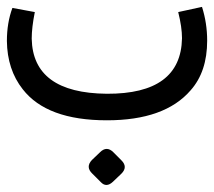

<svg xmlns="http://www.w3.org/2000/svg" viewBox="-48 -349 621 557"><path d="M262 -77Q477 -76 480 -238Q480 -270 469 -314L538 -329Q553 -282 553 -231Q553 -141 505 -87Q430 0 262 0Q88 0 18 -90Q-27 -147 -28 -230Q-28 -283 -12 -326L53 -314Q44 -269 44 -237Q47 -79 262 -77ZM280.8 92.6 304.3 116.2Q323.6 135.4 304.3 154.7L279.7 178.2Q260.4 196.4 244.4 179.3L219.8 154.7Q199.5 135.4 218.7 115.1L242.3 92.6Q261.5 73.4 280.8 92.6Z"/></svg>

Font: Vazir Code
Style: Code
Weight: 400
Foundry: DejaVu fonts team - Redesigned by Saber Rastikerdar
Version: Version 1.1.2